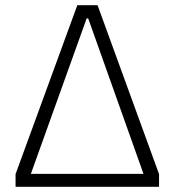

<svg xmlns="http://www.w3.org/2000/svg" viewBox="-20 -720 673 740"><path d="M40 -49 278 -700H356L593 -49V0H40ZM533 -50 320 -649H314L99 -50Z"/></svg>

Font: Chakra Petch Light
Style: Regular
Weight: 300
Designer: Katatrad Aksorn Co.,Ltd.
Foundry: Cadson Demak Co.,Ltd.
Version: Version 1.000; ttfautohint (v1.6)